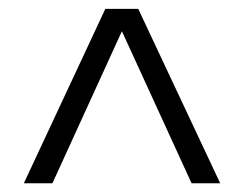

<svg xmlns="http://www.w3.org/2000/svg" viewBox="-20 -546 555 436"><path d="M34.2 -129.9 219.2 -525.9H293.9L480 -129.9H415L256.8 -475.1L99.1 -129.9Z"/></svg>

Font: Montserrat Light
Style: Regular
Weight: 300
Designer: Julieta Ulanovsky
Foundry: Julieta Ulanovsky
Version: Version 1.000;PS 002.000;hotconv 1.0.70;makeotf.lib2.5.58329